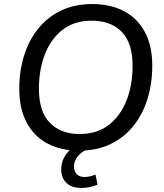

<svg xmlns="http://www.w3.org/2000/svg" viewBox="-20 -734 811 947"><path d="M371 9Q281 9 214.5 -26Q148 -61 111.5 -129.5Q75 -198 75 -295Q75 -384 99 -460.5Q123 -537 169.5 -594Q216 -651 282.5 -682.5Q349 -714 435 -714Q525 -714 591.5 -679Q658 -644 694.5 -576Q731 -508 731 -411Q731 -321 707 -244.5Q683 -168 636.5 -111Q590 -54 523.5 -22.5Q457 9 371 9ZM373 -73Q458 -73 515.5 -117Q573 -161 603.5 -237Q634 -313 634 -410Q634 -522 580.5 -577Q527 -632 432 -632Q348 -632 290.5 -588.5Q233 -545 202.5 -469Q172 -393 172 -296Q172 -183 226 -128Q280 -73 373 -73ZM381 193Q333 193 307.5 168Q282 143 282 102Q282 55 312.5 18.5Q343 -18 390 -37L417 0Q392 10 376 24Q360 38 352.5 54.5Q345 71 345 88Q345 111 358.5 125Q372 139 397 139Q410 139 423 136Q436 133 451 127L461 177Q444 184 423.5 188.5Q403 193 381 193Z"/></svg>

Font: Nunito Sans 12pt Medium
Style: Italic
Weight: 500
Italic angle: -9°
Designer: Vernon Adams
Foundry: Vernon Adams
Version: Version 3.101;gftools[0.9.27]